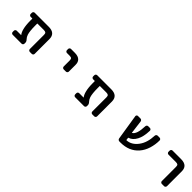

<svg xmlns="http://www.w3.org/2000/svg" viewBox="370 -1914 3260 3260"><g transform="rotate(45 2000.0 -284.0)"><path d="M676.8 -18.6Q662.1 -18.6 651.9 -28.8Q641.6 -39.1 641.6 -53.7V-393.6Q641.6 -425.8 628.4 -438Q615.2 -450.2 581.1 -450.2H428.7Q424.8 -450.2 424.8 -445.3V-399.4Q424.8 -267.6 445.3 -202.1Q460 -158.2 485.4 -132.8Q512.7 -104.5 512.7 -77.1V-53.7Q512.7 -39.1 502.4 -28.8Q492.2 -18.6 477.5 -18.6H265.6Q251 -18.6 240.7 -28.8Q230.5 -39.1 230.5 -53.7V-82Q230.5 -95.7 240.7 -106Q251 -116.2 265.6 -116.2H367.2Q371.1 -116.2 369.1 -120.1Q339.8 -157.2 325.2 -218.8Q306.6 -292 306.6 -399.4V-445.3Q306.6 -450.2 302.7 -450.2H265.6Q251 -450.2 240.7 -460.4Q230.5 -470.7 230.5 -484.4V-512.7Q230.5 -527.3 240.7 -537.6Q251 -547.9 265.6 -547.9H603.5Q679.7 -547.9 718.8 -512.7Q757.8 -477.5 757.8 -408.2V-53.7Q757.8 -39.1 747.6 -28.8Q737.3 -18.6 722.7 -18.6Z M1292 -215.8Q1278.3 -215.8 1268.1 -226.1Q1257.8 -236.3 1257.8 -251V-394.5Q1257.8 -427.7 1245.1 -439.5Q1232.4 -451.2 1197.3 -451.2H1134.8Q1121.1 -451.2 1110.8 -461.4Q1100.6 -471.7 1100.6 -486.3V-513.7Q1100.6 -528.3 1110.8 -538.6Q1121.1 -548.8 1134.8 -548.8H1227.5Q1308.6 -548.8 1346.7 -509.8Q1381.8 -475.6 1380.9 -410.2V-251Q1380.9 -236.3 1370.6 -226.1Q1360.4 -215.8 1346.7 -215.8Z M2176.8 -18.6Q2162.1 -18.6 2151.9 -28.8Q2141.6 -39.1 2141.6 -53.7V-393.6Q2141.6 -425.8 2128.4 -438Q2115.2 -450.2 2081.1 -450.2H1928.7Q1924.8 -450.2 1924.8 -445.3V-399.4Q1924.8 -267.6 1945.3 -202.1Q1960 -158.2 1985.4 -132.8Q2012.7 -104.5 2012.7 -77.1V-53.7Q2012.7 -39.1 2002.4 -28.8Q1992.2 -18.6 1977.5 -18.6H1765.6Q1751 -18.6 1740.7 -28.8Q1730.5 -39.1 1730.5 -53.7V-82Q1730.5 -95.7 1740.7 -106Q1751 -116.2 1765.6 -116.2H1867.2Q1871.1 -116.2 1869.1 -120.1Q1839.8 -157.2 1825.2 -218.8Q1806.6 -292 1806.6 -399.4V-445.3Q1806.6 -450.2 1802.7 -450.2H1765.6Q1751 -450.2 1740.7 -460.4Q1730.5 -470.7 1730.5 -484.4V-512.7Q1730.5 -527.3 1740.7 -537.6Q1751 -547.9 1765.6 -547.9H2103.5Q2179.7 -547.9 2218.8 -512.7Q2257.8 -477.5 2257.8 -408.2V-53.7Q2257.8 -39.1 2247.6 -28.8Q2237.3 -18.6 2222.7 -18.6Z M2827.1 -18.6Q2812.5 -18.6 2800.8 -28.3Q2789.1 -38.1 2787.1 -52.7L2713.9 -513.7Q2713.9 -515.6 2713.9 -518.6Q2713.9 -529.3 2720.7 -537.1Q2729.5 -547.9 2743.2 -547.9H2802.7Q2817.4 -547.9 2828.6 -538.1Q2839.8 -528.3 2841.8 -513.7L2872.1 -275.4Q2873 -271.5 2877 -273.4Q2949.2 -314.5 2955.1 -512.7Q2956.1 -527.3 2965.8 -537.6Q2975.6 -547.9 2990.2 -547.9H3030.3Q3044.9 -547.9 3054.7 -537.6Q3064.5 -527.3 3064.5 -512.7Q3060.5 -368.2 3014.6 -283.2Q2967.8 -195.3 2891.6 -171.9Q2886.7 -170.9 2887.7 -166Q2888.7 -158.2 2889.6 -145.5Q2891.6 -131.8 2892.6 -123Q2893.6 -118.2 2897.5 -118.2Q3011.7 -123 3094.7 -232.4Q3175.8 -338.9 3181.6 -512.7Q3182.6 -527.3 3192.9 -537.6Q3203.1 -547.9 3216.8 -547.9H3263.7Q3278.3 -547.9 3288.1 -537.1Q3297.9 -527.3 3297.9 -513.7Q3297.9 -415 3268.6 -319.3Q3238.3 -222.7 3178.7 -154.8Q3119.1 -86.9 3037.6 -52.7Q2956.1 -18.6 2852.5 -18.6Z M3846.7 -18.6Q3832 -18.6 3821.8 -28.8Q3811.5 -39.1 3811.5 -53.7V-393.6Q3811.5 -426.8 3798.8 -438.5Q3785.2 -450.2 3750 -450.2H3575.2Q3560.5 -450.2 3550.3 -460.4Q3540 -470.7 3540 -484.4V-512.7Q3540 -527.3 3550.3 -537.6Q3560.5 -547.9 3575.2 -547.9H3780.3Q3861.3 -547.9 3900.4 -508.8Q3934.6 -473.6 3934.6 -408.2V-53.7Q3934.6 -39.1 3924.3 -28.8Q3914.1 -18.6 3899.4 -18.6Z"/></g></svg>

Font: Rounded-L Mgen+ 1m medium
Style: Regular
Weight: 500
Designer: [Source Han Sans]
Ryoko NISHIZUKA  (kana & ideographs); Paul D. Hunt (Latin, Greek & Cyrillic); Wenlong ZHANG  (bopomofo
Version: Version 1.059.20150602